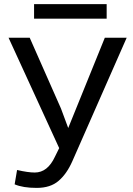

<svg xmlns="http://www.w3.org/2000/svg" viewBox="-20 -892 640 922"><path d="M243.7 -139.2 264.2 -180.7 21 -710.9H122.6L272.9 -370.6L307.6 -277.3L483.4 -710.9H588.4L327.1 -117.2Q300.3 -56.6 261.2 -23.4Q222.2 10.3 156.2 10.3Q90.3 10.3 50.3 -6.8L62 -75.7Q114.7 -63.5 147 -63.5Q208.5 -63.5 243.7 -139.2ZM492.2 -802.2H143.6V-872.1H492.2Z"/></svg>

Font: RobotoMono-Regular
Style: Regular
Weight: 400
Designer: Google
Version: Version 2.000985; 2015; ttfautohint (v1.3)